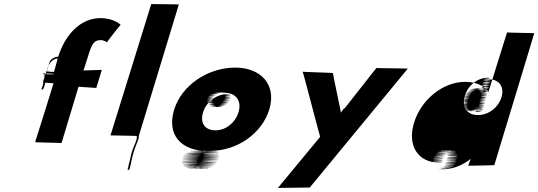

<svg xmlns="http://www.w3.org/2000/svg" viewBox="-20 -834 2644 943"><path d="M193.5 -427 189.6 -414 187.7 -408 186.5 -404C185.6 -401 182.7 -398 184.1 -396C186.9 -389 194 -399 195.5 -404L196.7 -408L198.6 -414L202.5 -427C208 -445 204 -458 208.9 -474C212.6 -473 216.6 -473 219.6 -473H222.6C224.6 -473 228.3 -472 231.3 -472H236.3H241.3C243.3 -472 245.9 -474 246.5 -476C247.1 -478 246.1 -481 244.1 -481H242.1H238.1H235.1C231.1 -481 226.4 -482 222.4 -482C219.7 -483 214.7 -483 210.7 -483H209.7L210 -484L212.1 -491L217.6 -509C218.2 -511 217.5 -512 219.1 -514C228.3 -531 244.2 -547 266.2 -547H271.2C273.2 -547 273.9 -546 274.9 -546H279.9H281.9C284.9 -546 286.2 -547 287.2 -550C288.1 -553 287.7 -555 284.7 -555H282.7C278.7 -555 273 -556 268 -556C250.7 -555 236.5 -548 225.9 -536C224.3 -534 191.8 -431 190.2 -429L242.9 -425C242.3 -423 154.2 -138 152.6 -136C151 -134 283.7 -133 282.1 -131L365.7 -408L452.9 -402L480.1 -491C479.8 -490 390.5 -489 389.9 -487L413.8 -562C430 -615 440.8 -637 473.8 -637C493.8 -637 507.1 -625 505.1 -625C500.8 -624 573.6 -715 572.7 -712C572.7 -712 540.8 -745 472.8 -745C376.8 -745 299.6 -666 264.8 -552C265.5 -551 241.4 -469 242.4 -469C242.4 -469 188.4 -469 189.7 -470C191 -471 192.3 -472 192.6 -473C194.6 -473 195.9 -474 195.9 -474H198.9H199.9C197 -458 199 -445 193.5 -427Z M615.6 -38C613.8 -32 611.9 -26 611.4 -21C610.5 -18 610.9 -16 610 -13L608.8 -9L607.8 -6L606.9 -3C605.1 3 614.4 2 616.2 -4L616.8 -6L618.1 -10L619 -13C619.9 -16 619.5 -18 620.4 -21L621.9 -26C625.1 -43 629 -59 633.5 -77L640 -98C642.4 -106 644.9 -111 647.1 -118L651.1 -128C656.1 -141 663.4 -155 661.4 -165L858.3 -812C857.6 -813 723.9 -814 722.9 -814C721.9 -814 524 -170 522.7 -169C522.7 -169 653.1 -167 652.8 -166C652.4 -165 650.8 -163 651.5 -162C654.3 -145 637.7 -120 631 -98L624.5 -77C621.3 -63 619.6 -51 615.6 -38Z M835.2 -295C798.8 -176 864.1 -92 1003.1 -92C1134.1 -92 860.7 -94 997.7 -94C1128.7 -94 855 -95 992 -95C1123 -95 849 -95 986 -95H975C1106 -95 833 -95 970 -95C1101 -95 828 -95 963.7 -94C1093.7 -94 819.1 -92 956.1 -92C1086.8 -91 813.8 -91 950.5 -90C1081.2 -89 807.9 -88 943.3 -86C1072.7 -84 798.1 -82 935.8 -81C1067.5 -80 793.2 -79 929.5 -77C1061.2 -76 787.9 -75 925.3 -73C1056.7 -71 783.4 -70 920.8 -68C1052.2 -66 779.6 -64 918 -62C1050.3 -60 777 -59 915.4 -57C1047.8 -55 775.5 -54 913.9 -52C1046.3 -50 775 -49 913.4 -47C1045.8 -45 774.1 -43 912.5 -41C1044.9 -39 773.3 -37 912.7 -35C1046.1 -33 775.2 -30 915.2 -30C1048.2 -30 778.6 -25 917.6 -25C1051.6 -25 781 -23 920.7 -22C1054.4 -21 783.1 -20 922.8 -19C1056.5 -18 785.2 -17 925.6 -15C1060 -13 790.7 -12 930.4 -11C1064.1 -10 794.1 -10 933.8 -9C1068.4 -8 798.1 -7 938.1 -7C1072.1 -7 802.1 -7 942.1 -7C1076.1 -7 805.8 -6 945.8 -6C1079.8 -6 809.5 -5 949.5 -5C1083.5 -5 812.5 -5 952.5 -5H957.5C1091.5 -5 821.5 -5 961.5 -5C1096.5 -5 826.8 -6 966.8 -6C1100.8 -6 831.1 -7 971.4 -8C1105.8 -9 835.8 -9 976.1 -10C1110.4 -11 841.7 -12 982 -13C1116.3 -14 846.6 -15 986.9 -16C1121.2 -17 851.5 -18 992.1 -20C1126.7 -22 856 -23 996.6 -25C1131.3 -27 860.6 -28 1001.2 -30C1135.8 -32 865.1 -33 1005.7 -35C1140.3 -37 870.2 -40 1010.8 -42C1145.5 -44 874.1 -46 1013.7 -48C1147.3 -50 876.9 -52 1016.5 -54C1150.1 -56 878.4 -57 1018 -59C1151.6 -61 879.3 -63 1018.9 -65C1152.5 -67 880.8 -68 1019.4 -70C1152 -72 880.3 -73 1018.9 -75C1151.2 -76 878.8 -78 1017.2 -79C1149.5 -80 877.8 -81 1016.4 -83C1148.7 -84 876 -85 1015.3 -86C1147.9 -88 876.8 -91 1014.8 -91C1147.8 -91 874.4 -93 1013.4 -93C1145.4 -93 1267.7 -179 1303.1 -298C1338.8 -418 1261.8 -503 1132.5 -502C1001.2 -501 872.2 -416 835.2 -295ZM977.5 -283C993.7 -336 1046.7 -372 1096.7 -372C1147.7 -372 1046.8 -369 1097.5 -368C1147.2 -367 1047.9 -366 1098.6 -365C1148.3 -364 1048.7 -362 1099.4 -361C1149.1 -360 1050.1 -360 1099.5 -358C1148.8 -356 1048.2 -354 1097.9 -353C1147.6 -352 1047.3 -351 1096.7 -349C1145.1 -347 1045.5 -345 1094.9 -343C1143.6 -342 1042.3 -341 1091.6 -339C1140 -337 1038.4 -335 1087.8 -333C1136.2 -331 1035.9 -330 1084.6 -329C1133 -327 1031.7 -326 1080.1 -324C1128.8 -323 1027.1 -321 1075.8 -320C1124.5 -319 1023.2 -318 1071.9 -317C1119.6 -316 1019.3 -315 1068 -314C1115.7 -313 1014.7 -313 1063.4 -312C1112.4 -312 1010.8 -310 1059.8 -310C1107.5 -309 1006.5 -309 1055.5 -309C1104.5 -309 1003.5 -309 1052.5 -309C1101.5 -309 1000.2 -308 1049.2 -308H1045.2C1093.2 -308 993.5 -309 1042.5 -309C1090.5 -309 989.5 -309 1038.5 -309C1087.5 -309 986.8 -310 1035.8 -310C1083.8 -310 982.8 -310 1031.8 -310C1079.8 -310 979.4 -312 1028.4 -312C1076.7 -313 976.4 -312 1025.7 -313C1074.7 -313 974.3 -315 1023.6 -316C1072.2 -318 970.5 -319 1019.8 -320C1068.1 -321 968.4 -322 1017.8 -323C1067.1 -324 965.7 -326 1014.7 -326C1064.7 -326 962.9 -330 1012.9 -330C1061.9 -330 960.8 -333 1011.1 -334C1060.4 -335 961.3 -338 1011.3 -338C1061.3 -338 961.9 -343 1011.9 -343C1060.9 -343 961.8 -346 1012.1 -347C1061.4 -348 963 -350 1013.3 -351C1063.6 -352 964.9 -353 1015.5 -355C1065.8 -356 966.5 -358 1017.8 -359C1068.1 -360 968.4 -361 1019.7 -362C1070 -363 972.6 -365 1023.9 -366C1075.2 -367 976.5 -368 1028.8 -369C1080.1 -370 981.4 -371 1035 -373C1087.6 -375 990 -376 1041 -376C1092.3 -377 993.6 -378 1045.6 -378C1096.6 -378 999.9 -379 1051.9 -379C1103.9 -379 1005.2 -380 1057.2 -380C1108.2 -380 1010.2 -380 1062.2 -380H1072.2C1124.2 -380 1026.2 -380 1078.2 -380C1129.2 -380 1030.2 -380 1082.2 -380C1133.2 -380 1034.9 -379 1086.6 -378C1138.3 -377 1167.6 -339 1152.1 -285C1136.9 -232 1089.3 -194 1039.3 -194C985.3 -194 961.3 -230 977.5 -283Z M1574.4 -299C1574.1 -298 1573.8 -297 1574.5 -296C1579.4 -289 1580.9 -281 1585.8 -274C1590.3 -266 1591.3 -253 1597.2 -246C1603.8 -238 1606.1 -226 1616.9 -222C1615.3 -220 1613.3 -217 1611.7 -215C1605.4 -204 1576 -170 1575.9 -160C1575.8 -153 1582.3 -158 1585.2 -161C1601.1 -177 1610.8 -202 1625.3 -220C1627.9 -222 1629.5 -224 1629.1 -226C1638.1 -239 1647.6 -257 1656.2 -269C1658.2 -272 1613.6 -473 1615.2 -475C1616.8 -477 1464.8 -480 1466.4 -482C1468 -484 1551.2 -161 1552.5 -162L1344.8 89L1501.4 87C1502.7 86 1982.6 -496 1982.9 -497C1983.3 -498 1829.6 -499 1828.9 -500C1828.2 -501 1674.6 -303 1673.6 -303C1668.3 -302 1661.3 -292 1658.7 -287C1648.2 -269 1636.7 -254 1625.5 -234C1624.5 -234 1621.2 -233 1620.6 -231C1612.5 -234 1610.2 -246 1605 -252C1599.2 -259 1596.9 -304 1579.9 -304C1577.9 -304 1575 -301 1574.4 -299Z M2013.9 -232C1979.3 -122 2030.1 -33 2142.7 -35C2195.3 -37 2030.6 -38 2143.2 -40C2195.8 -42 2032.1 -43 2144.5 -44C2197.8 -45 2032.1 -46 2144.4 -47C2197.7 -48 2033.3 -50 2145.6 -51C2198.9 -52 2033.2 -53 2147.1 -56C2201 -59 2036.3 -60 2149.6 -61C2203 -62 2038.6 -64 2151.9 -65C2205.2 -66 2040.5 -67 2153.8 -68C2207.1 -69 2042.4 -70 2156 -72C2209.6 -74 2044.6 -74 2158.2 -76C2211.5 -77 2047.8 -78 2162.5 -80C2217.1 -82 2052.7 -84 2167 -85C2220.3 -86 2057.6 -87 2170.9 -88C2224.2 -89 2060.5 -90 2173.8 -91C2227.1 -92 2063.1 -92 2177.4 -93C2231.7 -94 2067.7 -94 2182 -95C2235.4 -96 2070.4 -96 2184.4 -96C2238.4 -96 2074.7 -97 2188.7 -97C2242.7 -97 2078.7 -97 2191.7 -97C2244.7 -97 2080.4 -96 2194.4 -96C2248.4 -96 2084 -95 2198 -95C2252 -95 2087 -95 2200.7 -94C2254.7 -94 2089.7 -94 2203.4 -93C2257.1 -92 2093.1 -92 2206.8 -91C2259.8 -91 2095.5 -90 2208.2 -89C2260.9 -88 2097.3 -86 2210.3 -86C2263.3 -86 2098.4 -83 2211.4 -83C2264.4 -83 2099.2 -79 2213.2 -79C2266.2 -79 2101.2 -76 2214.2 -76C2267.2 -76 2101.9 -75 2214.9 -75C2268.9 -75 2105.3 -73 2219.3 -73C2272.3 -73 2105.1 -69 2217.2 -66C2269.3 -63 2103.6 -61 2216 -59C2268.4 -57 2101.5 -54 2213.9 -52C2266.3 -50 2101 -49 2213.4 -47C2266.1 -46 2099.5 -44 2211.8 -42C2264.2 -40 2097.3 -37 2210.3 -37C2263.3 -37 2096.1 -33 2209.1 -33C2261.1 -33 2094.5 -31 2205.9 -29C2257.6 -28 2092.9 -26 2204.6 -25C2256.3 -24 2091 -23 2202.7 -22C2254.4 -21 2089.1 -20 2200.8 -19C2252.5 -18 2086.2 -17 2197.9 -16C2248.6 -15 2082.3 -14 2193 -13C2243.7 -12 2077.7 -12 2188.4 -11C2240.1 -10 2073.1 -10 2183.8 -9C2234.4 -8 2068.4 -8 2179.1 -7C2231.1 -7 2063.8 -6 2175.8 -6C2226.8 -6 2060.5 -5 2171.5 -5C2222.5 -5 2055.9 -3 2166.9 -3C2219.9 -3 2050.9 -3 2163.9 -3C2215.9 -3 2049.9 -3 2160.9 -3C2212.2 -4 2262.6 -28 2299.3 -60C2297.6 -61 2297.3 -60 2295.6 -61C2294 -62 2279.8 -19 2279.1 -20C2279.1 -20 2408.7 -22 2408 -23C2407.3 -24 2604.8 -670 2604.1 -671C2604.5 -672 2470.8 -673 2470.4 -675L2378.8 -382C2356.6 -414 2318.8 -431 2267.1 -432C2154.4 -433 2047.9 -343 2013.9 -232ZM2262.7 -362C2278.2 -416 2327.5 -453 2376.2 -452C2423.9 -451 2323.3 -449 2373.3 -449C2423.3 -449 2322.7 -447 2372.7 -447C2421.7 -447 2320.7 -444 2370.1 -442C2418.5 -440 2317.9 -438 2367.3 -436C2415.7 -434 2315.8 -431 2364.9 -428C2413.9 -425 2312.3 -423 2361.4 -420C2410.5 -417 2310.6 -414 2359.7 -411C2409 -409 2307.1 -406 2357.2 -403C2406.3 -400 2306.7 -398 2356.1 -396C2405.2 -393 2304.5 -391 2353.9 -389C2403.3 -387 2301.8 -382 2352.8 -382C2402.8 -382 2301.9 -379 2351.9 -379C2400.9 -379 2301.2 -380 2351.2 -380C2400.5 -381 2299.5 -381 2349.8 -382C2399.1 -383 2298.7 -385 2349 -386C2398.3 -387 2297.6 -388 2346.9 -389C2395.5 -391 2294.8 -392 2343.2 -393C2391.5 -394 2290.5 -394 2339.8 -395C2387.8 -395 2288.1 -396 2337.4 -397C2385.7 -398 2283.7 -398 2332.7 -398C2382.7 -398 2279 -399 2329 -399C2377 -399 2275.3 -400 2324.3 -400C2372.3 -400 2272.3 -400 2320.3 -400C2370.3 -400 2265 -399 2315 -399C2363 -399 2260.4 -397 2309.4 -397C2359.4 -397 2254.8 -395 2304.8 -395C2352.8 -395 2251.2 -393 2299.8 -392C2347.5 -391 2246.9 -389 2295.6 -388C2344.3 -387 2243 -386 2291.7 -385C2340.4 -384 2237.8 -382 2286.2 -380C2333.6 -378 2233 -376 2281.3 -374C2329.7 -372 2228.4 -371 2277.8 -369C2326.2 -367 2225.6 -365 2275.3 -364C2324 -363 2223.7 -362 2273.4 -361C2322.1 -360 2221.8 -359 2271.5 -358C2320.1 -357 2219.2 -354 2268.3 -351C2316.4 -348 2216.5 -345 2266.2 -344C2315.9 -343 2215.6 -342 2265.3 -341C2314.9 -340 2214.6 -339 2264.3 -338C2314 -337 2213.4 -335 2263.8 -333C2313.2 -331 2212 -327 2263 -327C2313 -327 2213.1 -321 2263.1 -321C2313.1 -321 2212.2 -318 2262.9 -317C2312.6 -316 2212 -314 2262.7 -313C2312.4 -312 2212.8 -310 2263.2 -308C2313.6 -306 2214.2 -305 2264.6 -303C2315 -301 2215.7 -300 2267.4 -299C2318.1 -298 2219.5 -296 2271.2 -295C2321.9 -294 2223.9 -294 2275.6 -293C2326.3 -292 2229 -291 2280.7 -290C2332.4 -289 2233.4 -289 2285.4 -289C2337.1 -288 2239.1 -288 2291.1 -288C2342.1 -288 2244.4 -289 2296.4 -289C2347.4 -289 2249.7 -290 2301.7 -290C2352.7 -290 2255 -291 2306 -291C2357 -291 2258.3 -292 2310.6 -293C2361.9 -294 2263.9 -294 2315.2 -295C2366.5 -296 2267.5 -296 2319.8 -297C2371.1 -298 2273.4 -299 2325.7 -300C2377 -301 2280.2 -305 2332.2 -305C2382.2 -305 2283.2 -305 2333.2 -305C2383.2 -305 2282.9 -304 2332.9 -304C2382.9 -304 2282 -301 2332 -301C2381 -301 2280.7 -300 2330.4 -299C2379.1 -298 2278.5 -296 2328.2 -295C2376.9 -294 2276 -291 2326 -291C2376 -291 2275.7 -290 2325.7 -290C2374.7 -290 2274.7 -287 2325.4 -286C2375.1 -285 2276.1 -285 2328.1 -285C2379.1 -285 2280.1 -285 2331.4 -286C2382.7 -287 2284.4 -289 2334.4 -289C2384.4 -289 2284.7 -290 2334.7 -290C2384.7 -290 2286.3 -292 2336.6 -293C2386.9 -294 2287.2 -295 2338.5 -296C2389.1 -298 2291 -301 2341 -301C2391 -301 2291.9 -304 2341.9 -304C2391.9 -304 2293.5 -309 2343.5 -309C2392.5 -309 2293.7 -313 2343.7 -313C2393.7 -313 2294.9 -317 2344.9 -317C2394.9 -317 2296.1 -321 2346.1 -321C2395.1 -321 2296.8 -323 2347.1 -324C2396.1 -324 2297.4 -325 2347.4 -325C2398.4 -325 2300.2 -331 2349.2 -331C2399.2 -331 2299.5 -332 2349.5 -332C2398.5 -332 2300.4 -335 2351 -337C2400.6 -339 2300.9 -340 2351.6 -342C2400.9 -343 2302.5 -345 2353.1 -347C2402.7 -349 2304.3 -351 2355.2 -354C2404.8 -356 2305.5 -358 2356.4 -361C2406.3 -364 2307.2 -367 2357.8 -369C2407.4 -371 2309 -373 2359.6 -375C2409.3 -377 2310.9 -379 2361.8 -382C2412.7 -385 2312.6 -388 2363.2 -390C2412.8 -392 2314.5 -394 2365.4 -397C2415 -399 2315.6 -401 2366.2 -403C2416.4 -407 2318.3 -410 2369 -412C2418.6 -414 2319.5 -417 2370.4 -420C2421.3 -423 2322.9 -425 2373.9 -428C2424.8 -431 2325.4 -433 2376 -435C2426.6 -437 2328.2 -439 2378.8 -441C2429.4 -443 2330 -445 2380 -445C2430 -445 2459 -409 2442.8 -356C2427.2 -305 2377.9 -268 2326.2 -269C2271.5 -270 2247.5 -309 2262.7 -362Z"/></svg>

Font: Hussar Wojna
Style: 3Obl
Weight: 400
Designer: Robert Jablonski
Foundry: Cannot Into Space Fonts
Version: Version 1.01